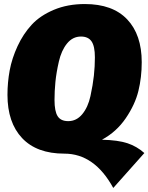

<svg xmlns="http://www.w3.org/2000/svg" viewBox="-20 -739 735 951"><path d="M485 -47Q565 -45 611.5 -29.5Q658 -14 695 19L541 192Q448 22 299 22Q162 22 89.5 -55Q17 -132 17 -269Q17 -331 28 -390.5Q39 -450 67 -510.5Q95 -571 137 -616.5Q179 -662 247 -690.5Q315 -719 400 -719Q538 -719 610 -643Q682 -567 682 -431Q682 -356 665.5 -288.5Q649 -221 603 -153.5Q557 -86 485 -47ZM250 -244Q250 -188 265.5 -163.5Q281 -139 318 -139Q359 -139 387.5 -173.5Q416 -208 428 -263Q440 -318 445 -364Q450 -410 450 -455Q450 -510 433.5 -534Q417 -558 381 -558Q340 -558 312 -523.5Q284 -489 271.5 -434Q259 -379 254.5 -333.5Q250 -288 250 -244Z"/></svg>

Font: Fira Sans Ultra
Style: Italic
Weight: 950
Italic angle: -8°
Designer: Carrois Corporate & Edenspiekermann AG
Foundry: Carrois Corporate GbR & Edenspiekermann AG
Version: Version 4.203;PS 004.203;hotconv 1.0.88;makeotf.lib2.5.64775